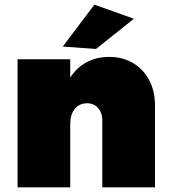

<svg xmlns="http://www.w3.org/2000/svg" viewBox="-20 -800 721 820"><path d="M642 -349V0H417V-284Q417 -318 399 -338.5Q381 -359 352 -359Q319 -359 299.5 -335Q280 -311 280 -271V0H55V-547H280V-469Q308 -512 350.5 -534.5Q393 -557 446 -557Q503 -557 547.5 -531Q592 -505 617 -458Q642 -411 642 -349ZM383 -780 552 -720 390 -591 248 -601Z"/></svg>

Font: Argentum Sans Black
Style: Regular
Weight: 900
Designer: Julieta Ulanovsky (Modified by Cristiano Sobral)
Foundry: Julieta Ulanovsky
Version: Version 1.000; ttfautohint (v1.5.65-e2d9)